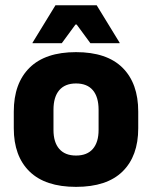

<svg xmlns="http://www.w3.org/2000/svg" viewBox="-20 -707 587 741"><path d="M273.4 14.2Q154.7 14.2 93.9 -45.2Q33.2 -104.6 33.2 -211.9V-276.5Q33.2 -385.4 94.1 -445.6Q155 -505.8 273.4 -505.8Q392.2 -505.8 452.9 -445.6Q513.5 -385.4 513.5 -276.5V-211.9Q513.5 -104.6 453 -45.2Q392.6 14.2 273.4 14.2ZM273.4 -106.7Q316.2 -106.7 338.3 -132.3Q360.5 -157.9 360.5 -205.5V-283.2Q360.5 -332.8 338.3 -358.9Q316.2 -384.9 273.4 -384.9Q231 -384.9 208.7 -358.9Q186.4 -332.8 186.4 -283.2V-205.5Q186.4 -157.9 208.7 -132.3Q231 -106.7 273.4 -106.7ZM105.5 -542.1 194.1 -686.8H353.1L441.7 -542.1V-540.2H328.9L275.8 -612.4H271.4L218.4 -540.2H105.5Z"/></svg>

Font: Anek Kannada Medium
Style: Regular
Weight: 500
Designer: Vaishnavi Murthy, Maithili Shingre (Kannada) & Yesha Goshar (Latin)
Foundry: Ek Type
Version: Version 1.003